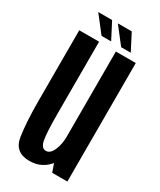

<svg xmlns="http://www.w3.org/2000/svg" viewBox="-184 -771 699 839"><g transform="rotate(30 166.0 -352.0)"><path d="M228.5 0H305V-598H204.5V-68ZM119.5 -598.5H19.5V-239Q19.5 -136.5 30.2 -65.8Q41 5 115.5 5Q179 5 216.8 -44.5Q254.5 -94 254.5 -162L205 -177Q205 -131 191.5 -100Q178 -69 156 -69Q133.5 -69 126.5 -104Q119.5 -139 119.5 -239.5ZM215 -626H263.5L220.5 -709H150.5ZM116 -626H164.5L121.5 -709H51.5Z"/></g></svg>

Font: Anybody ExtraCondensed Medium
Style: Regular
Weight: 500
Width: 2
Version: Version 1.113;gftools[0.9.25]